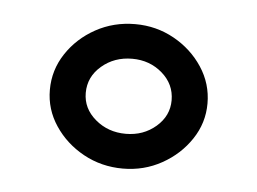

<svg xmlns="http://www.w3.org/2000/svg" viewBox="-31 -846 388 290"><g transform="rotate(5 163.5 -700.5)"><path d="M163.9 -591Q131.4 -591 104.1 -606Q76.9 -621 60.4 -645.8Q43.9 -670.5 43.9 -700Q43.9 -730 60.4 -755Q76.9 -780 104.1 -795Q131.4 -810 163.9 -810Q195.9 -810 222.9 -795Q249.9 -780 266.4 -755Q282.9 -730 282.9 -700Q282.9 -670.5 266.4 -645.8Q249.9 -621 222.9 -606Q195.9 -591 163.9 -591ZM163.8 -643.7Q190.5 -643.7 209.5 -660.1Q228.5 -676.5 228.5 -700.1Q228.5 -724.5 209.5 -741Q190.5 -757.5 163.9 -757.5Q136.9 -757.5 117.6 -741Q98.3 -724.5 98.3 -700.1Q98.3 -676.5 117.6 -660.1Q136.9 -643.7 163.8 -643.7Z"/></g></svg>

Font: Big Shoulders Text SC Thin
Style: Regular
Weight: 100
Designer: Patric King
Foundry: XO Type Co
Version: Version 2.002